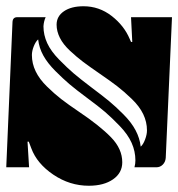

<svg xmlns="http://www.w3.org/2000/svg" viewBox="-20 -545 570 614"><path d="M0 -10 20 -475Q21 -490 35 -490H126Q120 -477 119 -461Q119 -433 131 -407Q143 -381 169 -354.5Q195 -328 215.5 -310.5Q236 -293 273 -265Q309 -238 329 -221.5Q349 -205 374.5 -179.5Q400 -154 413.5 -128.5Q427 -103 430 -76Q438 -83 444 -99Q450 -115 450 -128Q450 -155 438 -180Q426 -205 401 -229Q376 -253 354.5 -269.5Q333 -286 298 -310Q266 -332 246 -347Q226 -362 204 -382.5Q182 -403 171.5 -424Q161 -445 161 -466Q161 -493 184.5 -509Q208 -525 247 -525Q297 -525 337 -494Q377 -463 395 -420L399 -411H403L399 -490H530L510 -40Q509 -27 500.5 -18.5Q492 -10 480 -10H410Q413 -21 413 -32Q413 -61 401 -88Q389 -115 363 -142Q337 -169 316 -187Q295 -205 257 -233Q222 -259 202 -276Q182 -293 157 -318Q132 -343 118.5 -367.5Q105 -392 102 -419Q94 -412 88 -397Q82 -382 82 -369Q82 -342 94 -317Q106 -292 130 -268.5Q154 -245 176 -228Q198 -211 232 -188Q299 -143 335 -106Q371 -69 371 -26Q371 8 341.5 28.5Q312 49 264 49Q203 49 150.5 13.5Q98 -22 80 -71L72 -92H68L73 -10Z"/></svg>

Font: PrimecolorB
Style: Medium
Weight: 500
Designer: gluk
Foundry: gluk
Version: Version 0.672